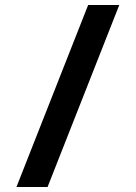

<svg xmlns="http://www.w3.org/2000/svg" viewBox="-20 -751 545 771"><path d="M171 0H46L334 -731H459Z"/></svg>

Font: Wix Madefor Display
Style: Bold
Weight: 700
Designer: Dalton Maag Ltd
Foundry: Dalton Maag Ltd
Version: Version 3.100